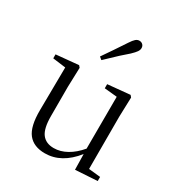

<svg xmlns="http://www.w3.org/2000/svg" viewBox="-190 -944 1028 1092"><g transform="rotate(30 324.0 -398.0)"><path d="M307 -690 359 -768Q374 -791 385 -800.5Q396 -810 409 -810Q422 -810 431 -801.5Q440 -793 440 -779Q440 -767 431.5 -754.5Q423 -742 402 -722Q359 -686 293 -622L276 -606L259 -620ZM262 14Q188 14 151.5 -32Q115 -78 116 -185L119 -467L34 -478V-504L181 -518L191 -506L187 -379V-187Q187 -106 213 -71.5Q239 -37 291 -37Q334 -37 376 -60.5Q418 -84 455 -128L456 -469L373 -477V-504L519 -518L529 -506L525 -379V-35L602 -27V0L458 9L456 -93Q371 14 262 14Z"/></g></svg>

Font: GL-CurulMinamoto Light
Style: Regular
Weight: 300
Designer: Eunice (kana); Ryoko NISHIZUKA 西塚涼子 (ideographs); Frank Grießhammer (Latin, Greek & Cyrillic); Wenlong ZHANG
Foundry: Gutenberg Labo; Adobe
Version: Version 1.002